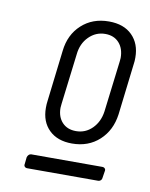

<svg xmlns="http://www.w3.org/2000/svg" viewBox="-58 -753 405 520"><g transform="rotate(10 144.0 -493.0)"><path d="M73 -448Q73 -459 74 -465L91 -608Q96 -653 126 -680.5Q156 -708 201 -708Q242 -708 265 -685Q288 -662 288 -624Q288 -613 287 -608L270 -465Q264 -420 234 -392.5Q204 -365 159 -365Q119 -365 96 -387.5Q73 -410 73 -448ZM231 -466 248 -605 249 -616Q249 -642 235 -657.5Q221 -673 197 -673Q171 -673 152 -654Q133 -635 130 -605L113 -466L112 -455Q112 -430 126 -415Q140 -400 164 -400Q190 -400 208.5 -418.5Q227 -437 231 -466ZM43 -288 45 -307Q46 -311 49 -314Q52 -317 56 -317H251Q256 -317 258.5 -314Q261 -311 260 -307L257 -288Q257 -284 254 -281Q251 -278 247 -278H52Q47 -278 44.5 -281Q42 -284 43 -288Z"/></g></svg>

Font: Barlow Condensed Light
Style: Italic
Weight: 300
Width: 3
Italic angle: -7°
Designer: Jeremy Tribby
Foundry: Tribby Type
Version: Version 1.408